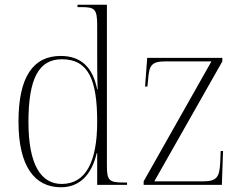

<svg xmlns="http://www.w3.org/2000/svg" viewBox="-20 -780 1024 810"><path d="M237 10C314 10 366 -40 388 -134H390V0H516V-10H503C440 -10 431 -18 431 -82V-760H307V-750H322C380 -750 390 -743 390 -671V-549C390 -518 390 -454 392 -403H390C371 -498 320 -544 236 -544C120 -544 58 -456 58 -267C58 -78 126 10 237 10ZM586 0H916L921 -143H911L909 -94C906 -32 894 -15 837 -15H631L918 -521V-536H601L592 -415H602L605 -445C609 -505 620 -521 678 -521H872L586 -15ZM242 -4C154 -3 100 -83 100 -265C100 -450 144 -530 241 -530C354 -530 390 -442 390 -266C390 -96 341 -5 242 -4Z"/></svg>

Font: Noto Serif Display SemiCondensed ExtraLight
Style: Regular
Weight: 200
Width: 4
Designer: Monotype Design Team
Foundry: Monotype Imaging Inc.
Version: Version 2.009